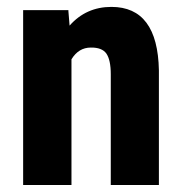

<svg xmlns="http://www.w3.org/2000/svg" viewBox="-20 -531 524 551"><path d="M176.3 -502V-499L179.7 -457.5Q227.1 -511.2 299.8 -511.2Q432.6 -511.2 436 -329.1V-3.4V0H433.1H301.3H297.9V-3.4V-317.9Q297.9 -358.9 285.2 -377.4Q272.5 -395 240.7 -394.5Q205.6 -394.5 185.1 -360.8V-3.4V0H181.6H49.8H46.4V-3.4V-498.5V-502H49.8H173.3Z"/></svg>

Font: MAUL Condensed Bold
Style: Condensed Bold
Weight: 700
Designer: MAUL
Version: Version 1.0; 2020; ttfautohint (v1.8.3)